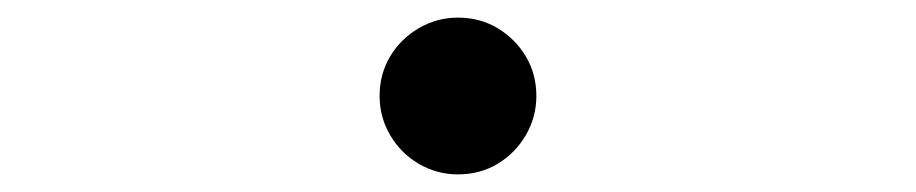

<svg xmlns="http://www.w3.org/2000/svg" viewBox="-20 -489 1040 218"><path d="M500 -469Q525 -469 545 -457Q565 -445 577 -425Q589 -405 589 -380Q589 -356 577 -335.5Q565 -315 545 -303Q525 -291 500 -291Q476 -291 455.5 -303Q435 -315 423 -335.5Q411 -356 411 -380Q411 -405 423 -425Q435 -445 455.5 -457Q476 -469 500 -469Z"/></svg>

Font: Noto Sans HK Thin ExtraLight
Style: Regular
Weight: 250
Version: Version 2.004-H2;hotconv 1.0.118;makeotfexe 2.5.65603